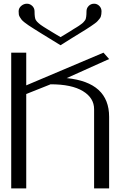

<svg xmlns="http://www.w3.org/2000/svg" viewBox="-20 -1041 706 1061"><path d="M314.5 -791Q286.1 -808.6 254.9 -827.6Q223.6 -846.7 205.6 -857.9Q187.5 -869.1 167.5 -881.8Q147.5 -894.5 137.2 -901.4Q127 -908.2 115.2 -917.5Q103.5 -926.8 99.1 -932.6Q94.7 -938.5 89.8 -946.3Q85 -954.1 84 -961.4Q83 -968.8 83 -978.5Q83 -996.1 97.2 -1008.3Q111.3 -1020.5 128.9 -1020.5Q145.5 -1020.5 158.2 -1008.3Q170.9 -996.1 170.9 -978.5Q170.9 -942.4 177.7 -930.7Q181.6 -924.8 184.6 -921.4Q187.5 -918 193.8 -912.6Q200.2 -907.2 204.6 -903.8Q209 -900.4 221.2 -892.6Q233.4 -884.8 243.2 -878.9Q252.9 -873 274.4 -859.9Q295.9 -846.7 314.5 -835.9Q327.1 -843.8 343.8 -853.5Q360.4 -863.3 368.7 -868.7Q377 -874 387.7 -880.9Q398.4 -887.7 403.8 -890.6Q409.2 -893.6 416 -898.4Q422.9 -903.3 426.3 -905.8Q429.7 -908.2 434.1 -911.6Q438.5 -915 440.9 -918Q443.4 -920.9 445.8 -923.8Q448.2 -926.8 451.2 -930.7Q458 -942.4 458 -978.5Q458 -996.1 470.2 -1008.3Q482.4 -1020.5 500 -1020.5Q516.6 -1020.5 528.8 -1008.3Q541 -996.1 541 -978.5Q541 -969.7 540 -962.9Q539.1 -956.1 537.1 -949.7Q535.2 -943.4 529.8 -937Q524.4 -930.7 519.5 -924.8Q514.6 -918.9 502.9 -910.6Q491.2 -902.3 481.4 -895.5Q471.7 -888.7 452.1 -876.5Q432.6 -864.3 415.5 -854Q398.4 -843.8 369.6 -825.7Q340.8 -807.6 314.5 -791ZM583 0H500V-437.5Q500 -500 438 -537.6Q376 -575.2 259.8 -575.2L125 -521.5V0H42V-750H125V-569.3L551.8 -750L583 -714.8L348.6 -609.4Q583 -585.9 583 -395.5Z"/></svg>

Font: okolaks
Style: Regular
Weight: 500
Version: Version 000.6.0